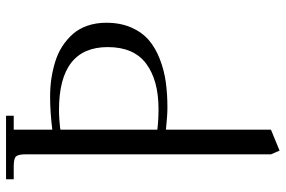

<svg xmlns="http://www.w3.org/2000/svg" viewBox="-174 -568 940 632"><g transform="rotate(-90 296.0 -252.0)"><path d="M22 -676.8V-702.1H231V-676.8H185.1V-549.8Q243.7 -557.1 293.9 -557.1Q324.2 -557.1 352.5 -553Q380.9 -548.8 408.7 -540.3Q436.5 -531.7 459.2 -517.1Q481.9 -502.4 499.8 -482.4Q517.6 -462.4 527.3 -434.3Q537.1 -406.2 537.1 -372.1Q537.1 -325.7 521.5 -290Q505.9 -254.4 480 -232.2Q454.1 -210 417.2 -195.8Q380.4 -181.6 341.8 -176.3Q303.2 -170.9 257.8 -170.9Q232.9 -170.9 185.1 -175.8V169.9L116.2 198.2L104 169.9V-637.2Q104 -662.1 96.9 -669.4Q89.8 -676.8 64.9 -676.8ZM185.1 -204.1Q216.8 -200.2 252.9 -200.2Q348.1 -200.2 402.6 -241Q457 -281.7 457 -367.2Q457 -527.8 250 -527.8Q233.9 -527.8 217.8 -526.6Q201.7 -525.4 193.4 -524.4L185.1 -522.9Z"/></g></svg>

Font: Dihjauti S
Style: Regular
Weight: 400
Designer: T. Christopher White
Version: Version 3.0.0